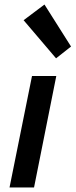

<svg xmlns="http://www.w3.org/2000/svg" viewBox="-20 -826 333 846"><path d="M22 0 121 -491H228L130 0ZM227 -569 84 -737 176 -806 293 -621Z"/></svg>

Font: Source Sans Pro SemiBold
Style: Italic
Weight: 600
Italic angle: -11°
Designer: Paul D. Hunt
Foundry: Adobe Systems Incorporated
Version: Version 1.095;hotconv 1.0.109;makeotfexe 2.5.65596